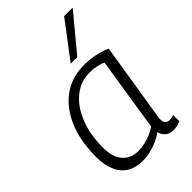

<svg xmlns="http://www.w3.org/2000/svg" viewBox="-239 -876 972 972"><g transform="rotate(-45 247.0 -390.0)"><path d="M402 10Q386 10 372.5 4Q359 -2 350 -14Q341 -26 337 -41Q317 -26 291.5 -14.5Q266 -3 238.5 3.5Q211 10 183 10Q134 10 99.5 -10.5Q65 -31 47 -71.5Q29 -112 29 -171Q29 -284 64 -367.5Q99 -451 163 -497.5Q227 -544 314 -544Q333 -544 353.5 -542Q374 -540 393 -536Q412 -532 429.5 -526.5Q447 -521 462 -514Q446 -414 434.5 -341.5Q423 -269 415 -219.5Q407 -170 402 -140Q397 -110 395 -95.5Q393 -81 393 -79Q393 -59 401 -49.5Q409 -40 425 -40Q433 -40 440 -41.5Q447 -43 455 -46V-1Q444 4 430.5 7Q417 10 402 10ZM335 -83 397 -479Q379 -488 356 -492.5Q333 -497 306 -497Q243 -497 193.5 -456.5Q144 -416 115.5 -345Q87 -274 87 -180Q87 -112 118 -76.5Q149 -41 203 -41Q225 -41 248.5 -46.5Q272 -52 294.5 -61Q317 -70 335 -83ZM272 -596 419 -790H480L319 -596Z"/></g></svg>

Font: Georama ExtraCondensed Thin Light
Style: Italic
Weight: 300
Italic angle: -9°
Version: Version 1.001